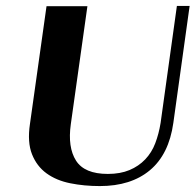

<svg xmlns="http://www.w3.org/2000/svg" viewBox="-20 -618 660 648"><path d="M620 -598 565 -203Q550 -97 486 -43.5Q422 10 317 10Q264 10 217 0.5Q170 -9 137 -33Q104 -57 88 -97.5Q72 -138 81 -199L137 -597H275L219 -199Q208 -121 236.5 -76Q265 -31 344 -31Q386 -31 417 -44Q448 -57 470 -80Q492 -103 504 -134.5Q516 -166 522 -203L577 -598Z"/></svg>

Font: Gamine
Style: Bold Italic
Weight: 700
Designer: Tapiwanashe Sebastian Garikayi
Version: Version 1.000